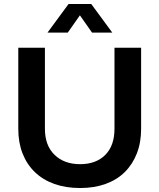

<svg xmlns="http://www.w3.org/2000/svg" viewBox="-20 -940 802 966"><path d="M439 -920 545 -776H443L382 -863L321 -776H219L325 -920ZM206 -292Q206 -208 254.5 -161Q303 -114 383 -114Q463 -114 509.5 -160.5Q556 -207 556 -292V-700H690V-292Q690 -223 668.5 -168Q647 -113 607.5 -74Q568 -35 511 -14.5Q454 6 383 6Q311 6 253.5 -14.5Q196 -35 155.5 -74Q115 -113 93.5 -168Q72 -223 72 -292V-700H206Z"/></svg>

Font: QuotatisMedium
Style: Regular
Weight: 500
Designer: Julieta Ulanovsky
Foundry: Quotatis-Medium
Version: Version 4.000;PS 004.000;hotconv 1.0.88;makeotf.lib2.5.64775